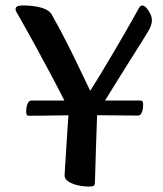

<svg xmlns="http://www.w3.org/2000/svg" viewBox="-20 -672 598 705"><path d="M306.6 13Q292.9 13 277.6 10.7Q262.3 8.5 248.5 3.3Q234.8 -1.9 226 -9.6Q217.1 -17.2 217.1 -27.9Q217.1 -31.6 218.8 -56.5Q220.5 -81.5 222.7 -118.2Q224.9 -154.8 227.6 -195.2Q230.3 -235.5 232.9 -270.7Q198.8 -338.1 169 -394.2Q139.2 -450.4 115.2 -494.1Q91.2 -537.8 73.8 -568.9Q56.4 -600 46.9 -616.5Q43.8 -621.8 40.4 -627.9Q37 -634.1 37 -637.7Q37 -644.6 42.9 -648.3Q48.9 -652 66.6 -652Q79 -652 95.4 -650.4Q111.8 -648.8 127.8 -644.8Q143.7 -640.8 155.9 -633.1Q168 -625.3 172.7 -613.3Q203.2 -559.6 229 -508.1Q254.9 -456.6 275.6 -412.8Q296.4 -369.1 311.2 -338.8Q328.3 -365.1 349.4 -400.1Q370.5 -435.1 392.4 -472.1Q414.3 -509.1 434 -543.1Q453.7 -577 467.7 -602Q481.6 -627 486.5 -636.1Q491.3 -644.7 494.5 -648.3Q497.7 -652 502 -652Q509.3 -652 517.4 -643.3Q525.5 -634.6 531.7 -621.9Q537.8 -609.2 537.8 -597Q537.8 -589.4 534.7 -579.6Q531.6 -569.8 524.1 -556.9Q515.3 -541.7 497.9 -514.3Q480.5 -486.8 458.9 -452.6Q437.3 -418.3 414.6 -381.8Q391.8 -345.3 371.4 -312.2Q350.9 -279.2 336.7 -254.1Q334.7 -188.7 332.3 -126.3Q330 -63.9 328.6 -3Q328.6 5.6 325.1 9.3Q321.6 13 306.6 13ZM85 -247.1Q80.1 -247.1 78.1 -250.6Q76.2 -254 76.2 -262Q76.2 -280.1 81.3 -291.4Q86.3 -302.8 94.6 -302.8H495.9Q501.2 -302.8 503.3 -299.6Q505.5 -296.5 505.5 -287.8Q505.5 -270.5 500.7 -259.1Q496 -247.8 487.8 -247.8Q467.3 -247.8 435.9 -248.1Q404.4 -248.4 366.6 -248.7Q328.7 -249 288.7 -249Q250.9 -249 211.6 -248.4Q172.4 -247.7 139.2 -247.4Q106.1 -247.1 85 -247.1Z"/></svg>

Font: Briem Hand Thin
Style: Regular
Weight: 100
Designer: Gunnlaugur SE Briem, Eben Sorkin
Foundry: Sorkin Type Co.
Version: Version 1.003